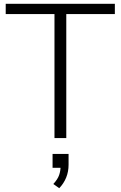

<svg xmlns="http://www.w3.org/2000/svg" viewBox="-20 -725 637 1008"><path d="M266 0V-651H10V-705H583V-651H328V0ZM291 263 260 241Q283 216 290.5 194Q298 172 298 148L316 156H256V83H340V140Q340 176 327.5 207Q315 238 291 263Z"/></svg>

Font: Mulish ExtraLight Light
Style: Regular
Weight: 300
Version: Version 3.603